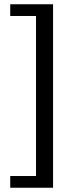

<svg xmlns="http://www.w3.org/2000/svg" viewBox="-20 -815 388 901"><path d="M149 -740H28V-795H229V66H28V11H149Z"/></svg>

Font: Fauna One
Style: Regular
Weight: 400
Version: Version 1.001